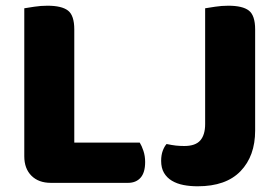

<svg xmlns="http://www.w3.org/2000/svg" viewBox="-20 -637 975 672"><path d="M158 3Q115 3 90 -22Q65 -47 65 -90V-608Q77 -610 100 -613.5Q123 -617 146 -617Q196 -617 218 -600Q240 -583 240 -534V-138H469Q476 -127 482 -109Q488 -91 488 -70Q488 -33 472 -15Q456 3 428 3ZM873 -180Q873 -91 822 -38Q771 15 672 15Q645 15 622 10.5Q599 6 581.5 -4.5Q564 -15 554 -32Q544 -49 544 -74Q544 -94 549.5 -109Q555 -124 563 -133Q582 -129 595.5 -127.5Q609 -126 625 -126Q664 -126 681 -145.5Q698 -165 698 -203V-608Q710 -610 733 -613.5Q756 -617 779 -617Q829 -617 851 -600Q873 -583 873 -534Z"/></svg>

Font: Baloo Thambi 2 ExtraBold
Style: Regular
Weight: 800
Designer: Aadarsh Rajan and Ek Type
Foundry: Ek Type
Version: Version 1.640;hotconv 1.0.111;makeotfexe 2.5.65597; ttfautoh